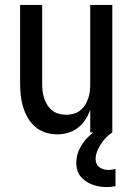

<svg xmlns="http://www.w3.org/2000/svg" viewBox="-20 -540 540 783"><path d="M213 8Q189 8 165.5 0.5Q142 -7 123.5 -23Q105 -39 93 -60Q81 -81 74 -104.5Q67 -128 64.5 -152Q62 -176 62 -200V-520H152V-200Q152 -185 153.5 -169.5Q155 -154 160 -139.5Q165 -125 173 -112Q181 -99 193 -89.5Q205 -80 220 -76Q235 -72 250 -72Q265 -72 280 -76Q295 -80 307 -89.5Q319 -99 327 -112Q335 -125 340 -139.5Q345 -154 346.5 -169.5Q348 -185 348 -200V-520H438V0H348V-93Q341 -72 328.5 -52.5Q316 -33 298 -19Q280 -5 258 1.5Q236 8 213 8ZM415 223Q400 223 385.5 220.5Q371 218 357 213Q343 208 330.5 199.5Q318 191 308.5 179.5Q299 168 295 153Q291 138 291 124Q291 94 304.5 67Q318 40 338.5 19.5Q359 -1 384.5 -16Q410 -31 438 -41V0Q424 9 412.5 21Q401 33 392 47Q383 61 376.5 76.5Q370 92 370 109Q370 119 374 128Q378 137 386 142.5Q394 148 403.5 150.5Q413 153 423 153Q430 153 437 152Q444 151 451 149V219Q442 221 433 222Q424 223 415 223Z"/></svg>

Font: Iosevka Fixed Medium
Style: Regular
Weight: 500
Monospace: yes
Designer: Belleve Invis
Foundry: Belleve Invis
Version: Version 32.3.0